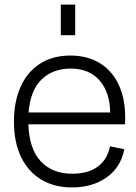

<svg xmlns="http://www.w3.org/2000/svg" viewBox="-20 -810 595 840"><path d="M295 10Q218 10 161 -24Q104 -58 72.5 -122.5Q41 -187 41 -278Q41 -365 70 -430Q99 -495 154.5 -531Q210 -567 288 -567Q364 -567 419.5 -532Q475 -497 503.5 -430Q532 -363 527 -266H104Q108 -158 158.5 -104Q209 -50 296 -50Q367 -50 409 -82Q451 -114 461 -170L524 -157Q508 -77 446 -33.5Q384 10 295 10ZM289 -510Q212 -510 162.5 -463Q113 -416 105 -318H462Q461 -405 416 -457.5Q371 -510 289 -510ZM246 -656V-790H309V-656Z"/></svg>

Font: BDO Grotesk Light
Style: Regular
Weight: 300
Designer: Deni Anggara
Foundry: Lokal Container
Version: Version 2.000